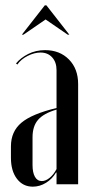

<svg xmlns="http://www.w3.org/2000/svg" viewBox="-20 -691 339 720"><path d="M21 -142Q21 -198 60.5 -231Q100 -264 192 -286V-428Q192 -458 175.5 -476Q159 -494 132 -494Q109 -494 84 -481.5Q59 -469 45 -449L40 -453Q57 -474 85.5 -488.5Q114 -503 149 -503Q204 -503 238.5 -468Q273 -433 273 -376V0H192V-44H190Q176 -20 152.5 -5.5Q129 9 103 9Q66 9 43.5 -20.5Q21 -50 21 -99ZM137 -12Q151 -12 166 -24Q181 -36 192 -57V-280Q144 -266 123 -242Q102 -218 102 -176V-72Q102 -44 111 -28Q120 -12 137 -12ZM148 -671H154L240 -561H234L151 -618L68 -561H62Z"/></svg>

Font: Moniqa SemBd Narrow Display
Style: Regular
Weight: 600
Width: 4
Designer: Rajesh Rajput
Foundry: Rajesh Rajput
Version: Version 1.000